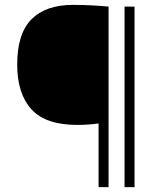

<svg xmlns="http://www.w3.org/2000/svg" viewBox="-20 -767 670 787"><path d="M384 0V-261Q343 -255 296.5 -255Q167 -255 108.8 -319Q50.5 -383 50.5 -502.5Q50.5 -629.5 109.2 -688.2Q168 -747 279 -747Q318.5 -747 355.8 -745Q393 -743 425 -740V0ZM490.5 0V-740H531.5V0Z"/></svg>

Font: Encode Sans SemiExpanded SemiExpanded ExtraLight
Style: Regular
Weight: 200
Width: 6
Designer: Multiple Designers
Foundry: Impallari Type
Version: Version 3.000; ttfautohint (v1.8.3) -l 8 -r 50 -G 200 -x 14 